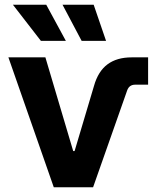

<svg xmlns="http://www.w3.org/2000/svg" viewBox="-20 -787 658 807"><path d="M206 0 15.3 -545.9H170.8L287.7 -152H293.5L375.2 -426.3Q392.5 -487.3 431.8 -516.6Q471.2 -545.9 533.2 -545.9H602.5V-431.1H548.4Q523.3 -431.1 514.7 -407.5L371.3 0ZM323.2 -615.1 242.8 -767.1H373.7L425.8 -615.1ZM152 -615.1 34.3 -767.1H174.4L256.9 -615.1Z"/></svg>

Font: Adwaita Sans
Style: Regular
Weight: 400
Designer: Rasmus Andersson
Foundry: rsms
Version: Version 4.001;git-9221beed3